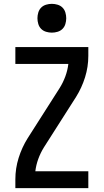

<svg xmlns="http://www.w3.org/2000/svg" viewBox="-20 -980 540 1000"><path d="M60 0V-46Q60 -103 77 -157.5Q94 -212 124 -260L291 -522Q309 -551 320.5 -582.5Q332 -614 336 -647H60V-735H440V-689Q440 -632 423 -577.5Q406 -523 376 -475L209 -213Q191 -184 179.5 -152.5Q168 -121 164 -88H440V0ZM250 -810Q235 -810 220 -814.5Q205 -819 194.5 -829.5Q184 -840 179.5 -855Q175 -870 175 -885Q175 -900 179.5 -915Q184 -930 194.5 -940.5Q205 -951 220 -955.5Q235 -960 250 -960Q265 -960 280 -955.5Q295 -951 305.5 -940.5Q316 -930 320.5 -915Q325 -900 325 -885Q325 -870 320.5 -855Q316 -840 305.5 -829.5Q295 -819 280 -814.5Q265 -810 250 -810Z"/></svg>

Font: Iosevka Curly Semibold
Style: Regular
Weight: 600
Monospace: yes
Designer: Belleve Invis
Foundry: Belleve Invis
Version: Version 22.1.2; ttfautohint (v1.8.4)